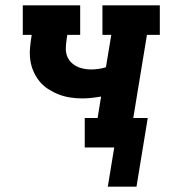

<svg xmlns="http://www.w3.org/2000/svg" viewBox="-20 -550 640 716"><path d="M382 146 406 0H296V-110H344L357 -190Q340 -187 322 -185Q304 -183 287 -183Q264 -183 241.5 -186.5Q219 -190 198.5 -198Q178 -206 159.5 -218Q141 -230 127.5 -246.5Q114 -263 105 -283.5Q96 -304 93 -326Q90 -348 92 -371.5Q94 -395 98 -418V-420H65V-530H279V-420H231L228 -400Q226 -385 225.5 -370.5Q225 -356 229.5 -343Q234 -330 243 -320Q252 -310 264 -303.5Q276 -297 290.5 -294Q305 -291 319 -291Q333 -291 347 -293Q361 -295 375 -299L395 -420H362V-530H576V-420H528L477 -110H531L489 146Z"/></svg>

Font: Iosevka Slab XBdExObl
Style: Regular
Weight: 800
Width: 7
Italic angle: -9°
Monospace: yes
Designer: Belleve Invis
Foundry: Belleve Invis
Version: Version 11.1.0; ttfautohint (v1.8.3)